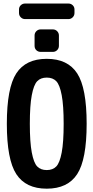

<svg xmlns="http://www.w3.org/2000/svg" viewBox="-20 -1080 540 1109"><path d="M194.8 -118.7Q214.8 -97.7 250 -97.7Q285.2 -97.7 305.2 -118.7Q325.2 -139.6 336.4 -199.2Q347.7 -258.8 347.7 -364.7Q347.7 -470.7 336.4 -530.3Q325.2 -589.8 305.2 -610.8Q285.2 -631.8 250 -631.8Q214.8 -631.8 194.8 -610.8Q174.8 -589.8 163.6 -530.3Q152.3 -470.7 152.3 -364.7Q152.3 -258.8 163.6 -199.2Q174.8 -139.6 194.8 -118.7ZM74.2 -656.2Q128.9 -740.2 250 -740.2Q371.1 -740.2 425.8 -656.2Q480.5 -572.3 480.5 -365.2Q480.5 -158.2 425.8 -74.2Q371.1 9.8 250 9.8Q128.9 9.8 74.2 -74.2Q19.5 -158.2 19.5 -365.2Q19.5 -572.3 74.2 -656.2ZM410.2 -1004.9Q410.2 -990.2 399.9 -980Q389.6 -969.7 375 -969.7H125Q110.4 -969.7 100.1 -980Q89.8 -990.2 89.8 -1004.9V-1025.4Q89.8 -1040 100.1 -1049.8Q110.4 -1059.6 125 -1059.6H375Q389.6 -1059.6 399.9 -1049.8Q410.2 -1040 410.2 -1025.4ZM214.8 -910.2H285.2Q299.8 -910.2 310.1 -899.9Q320.3 -889.6 320.3 -875V-815.4Q320.3 -800.8 310.1 -790.5Q299.8 -780.3 285.2 -780.3H214.8Q200.2 -780.3 189.9 -790Q179.7 -799.8 179.7 -815.4V-875Q179.7 -889.6 189.9 -899.9Q200.2 -910.2 214.8 -910.2Z"/></svg>

Font: Rounded-L Mgen+ 1mn bold
Style: Bold
Weight: 700
Designer: [Source Han Sans]
Ryoko NISHIZUKA  (kana & ideographs); Paul D. Hunt (Latin, Greek & Cyrillic); Wenlong ZHANG  (bopomofo
Version: Version 1.059.20150602